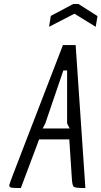

<svg xmlns="http://www.w3.org/2000/svg" viewBox="-20 -947 511 967"><path d="M405 0Q360 0 352 -6Q344 -12 342 -46L329 -245H177L85 0H80Q47 0 37 -2Q27 -4 27 -13V-16Q27 -21 104.5 -221Q182 -421 297 -720H361L410 0ZM318 -592H299L208 -325L195 -300H331L318 -325ZM462 -812 355 -878 227 -812 236 -867 349 -927H375L471 -866Z"/></svg>

Font: Economica
Style: Italic
Weight: 400
Designer: Vicente Lamonaca
Foundry: Vicente Lamonaca
Version: Version 1.100